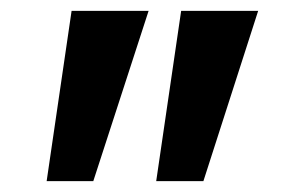

<svg xmlns="http://www.w3.org/2000/svg" viewBox="-20 -720 542 354"><path d="M314 -700 268 -386H355L456 -700ZM112 -700 66 -386H152L254 -700Z"/></svg>

Font: Jost-600-Semi-PL
Style: Regular
Weight: 600
Version: Version 3.300; ttfautohint (v0.97) -l 8 -r 50 -G 200 -x 14 -